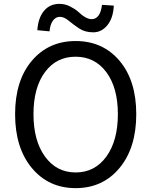

<svg xmlns="http://www.w3.org/2000/svg" viewBox="-20 -959 782 992"><path d="M597.5 -91Q511 13 371 13Q231 13 144.5 -91Q58 -195 58 -369Q58 -543 144.5 -645Q231 -747 371 -747Q511 -747 597.5 -645Q684 -543 684 -369Q684 -195 597.5 -91ZM212.5 -150Q272 -68 371 -68Q470 -68 529.5 -150Q589 -232 589 -369Q589 -506 529.5 -586Q470 -666 370.5 -666Q271 -666 212 -586Q153 -506 153 -369Q153 -232 212.5 -150ZM236 -797 173 -803Q177 -866 207 -902.5Q237 -939 287 -939Q315 -939 340.5 -926.5Q366 -914 382 -900Q424 -860 453 -860Q498 -860 507 -934L568 -930Q565 -866 535 -829Q505 -792 462 -792Q419 -792 389 -812Q359 -832 335 -852Q311 -872 289.5 -872Q268 -872 253.5 -852.5Q239 -833 236 -797Z"/></svg>

Font: Swei Fan Sans CJK TC
Style: Regular
Weight: 400
Version: Version 2.130